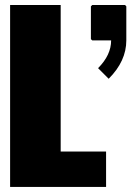

<svg xmlns="http://www.w3.org/2000/svg" viewBox="-20 -740 530 760"><path d="M345.2 -580.1 339.8 -585V-714.8L345.2 -720.2H475.1L480 -714.8V-580.1Q480 -498 410.2 -428.2L368.2 -470.2Q419.9 -522 419.9 -580.1ZM20 -720.2H220.2V-140.1H399.9V0H20Z"/></svg>

Font: Mikodacs
Style: Regular
Weight: 400
Designer: gluk (gluksza@wp.pl)
Foundry: gluk (gluksza@wp.pl)
Version: Version 0.28